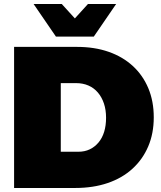

<svg xmlns="http://www.w3.org/2000/svg" viewBox="-20 -934 799 954"><path d="M363 -701Q450 -701 520 -676.5Q590 -652 640 -606Q690 -560 717 -495.5Q744 -431 744 -351Q744 -271 716.5 -206.5Q689 -142 638 -95.5Q587 -49 515 -24.5Q443 0 354 0H50V-701ZM369 -180Q401 -180 426 -192Q451 -204 469.5 -226Q488 -248 497.5 -279Q507 -310 507 -349Q507 -388 496.5 -419.5Q486 -451 466.5 -474Q447 -497 419.5 -509Q392 -521 358 -521H282V-180ZM446 -752H258L147 -914H287L407 -782H297L417 -914H557Z"/></svg>

Font: Alexandria Black
Style: Regular
Weight: 900
Designer: Mohamed Gaber
Foundry: Kief Type Foundry
Version: Version 5.100